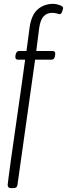

<svg xmlns="http://www.w3.org/2000/svg" viewBox="-20 -774 349 1001"><path d="M41 207Q28 207 24 202Q20 197 20 190Q20 186 24.5 152Q29 118 36.5 63Q44 8 54 -60Q64 -128 74 -200Q84 -272 94 -340Q104 -408 111 -463H73Q60 -463 60 -477Q60 -490 65 -499Q70 -508 79 -508H118L134 -628Q143 -696 176.5 -725Q210 -754 258 -754Q272 -754 290.5 -747.5Q309 -741 309 -733Q309 -727 304 -713.5Q299 -700 291 -700Q288 -700 277 -703.5Q266 -707 252 -707Q224 -707 207 -688.5Q190 -670 184 -626L169 -508H255Q268 -508 268 -494Q268 -481 263.5 -472Q259 -463 249 -463H163L71 190Q70 198 65 202.5Q60 207 45 207Z"/></svg>

Font: Asap Condensed Condensed ExtraLight
Style: Italic
Weight: 200
Width: 3
Italic angle: -6°
Designer: Pablo Cosgaya
Foundry: Omnibus-Type
Version: Version 3.001; ttfautohint (v1.8.4.7-5d5b)